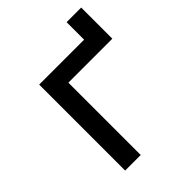

<svg xmlns="http://www.w3.org/2000/svg" viewBox="-186 -738 837 837"><g transform="rotate(-45 233.0 -319.0)"><path d="M93 -530H370V-638H460V-446H189V0H93Z"/></g></svg>

Font: Montserrat Alternates Medium
Style: Regular
Weight: 500
Designer: Julieta Ulanovsky
Foundry: Julieta Ulanovsky
Version: Version 7.200